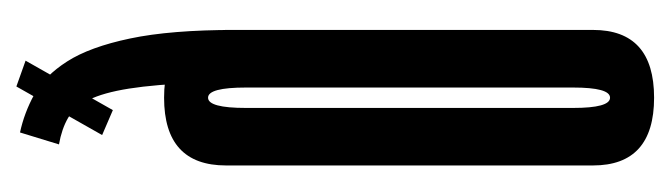

<svg xmlns="http://www.w3.org/2000/svg" viewBox="-316 -511 830 238"><g transform="rotate(-90 99.0 -392.0)"><path d="M96.9 3.8Q12.9 3.8 12.9 -72Q12.9 -147.8 12.9 -298.9Q12.9 -450.1 12.9 -526.8Q12.9 -603.6 96.9 -603.6Q180.9 -603.6 180.9 -526.8Q180.9 -450.1 180.9 -298.9Q180.9 -147.8 180.9 -72Q180.9 3.8 96.9 3.8ZM96.9 -50.8Q109.5 -50.8 109.5 -96.8Q109.5 -142.9 109.5 -298.9Q109.5 -454.9 109.5 -502Q109.5 -549.1 96.9 -549.1Q84.2 -549.1 84.2 -502Q84.2 -454.9 84.2 -298.9Q84.2 -142.9 84.2 -96.8Q84.2 -50.8 96.9 -50.8ZM180.9 -399.9 117.5 -431.8Q117.5 -509.6 115.4 -562.1Q113.3 -614.6 108.2 -646.9Q103.1 -679.2 94.1 -697.1Q85.1 -714.9 71.7 -722.7Q58.2 -730.5 39 -733.9L53.8 -782.2Q78.1 -777 100.9 -764.5Q123.8 -751.9 141.8 -723.8Q159.8 -695.8 170.3 -645.7Q180.9 -595.6 180.9 -515.2Q180.9 -498.9 180.9 -479.4Q180.9 -460 180.9 -439.5Q180.9 -419.1 180.9 -399.9ZM81.5 -667.1 50.6 -680.4 110.8 -786.7 142.8 -775.3Z"/></g></svg>

Font: Anybody UltraCondensed Thin
Style: Regular
Weight: 100
Width: 1
Designer: Tyler Finck
Foundry: Etcetera Type Company
Version: Version 1.110